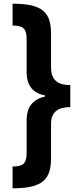

<svg xmlns="http://www.w3.org/2000/svg" viewBox="-20 -852 439 1038"><path d="M360 -273V-392C295 -392 256 -417 256 -487V-667C256 -783 214 -832 48 -832V-714C100 -713 124 -703 124 -641V-461C124 -387 161 -348 223 -336V-330C163 -317 124 -278 124 -203V-24C124 37 100 48 48 48V166C213 166 256 117 256 1V-183C256 -247 295 -273 360 -273Z"/></svg>

Font: Noto Sans Gurmukhi UI Condensed ExtraBold
Style: Regular
Weight: 800
Width: 3
Designer: Jelle Bosma - Monotype Design Team
Foundry: Monotype Imaging Inc.
Version: Version 2.004